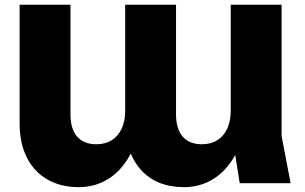

<svg xmlns="http://www.w3.org/2000/svg" viewBox="-20 -770 1281 807"><path d="M987.6 0 949.7 -237.1V-750H1163.6V-198.3L1201.5 0ZM506.1 -258.2V-750H719.9V-288.6Q719.9 -228.3 747.8 -196Q775.7 -163.7 828.5 -163.7Q866.2 -163.7 893.3 -180.7Q920.4 -197.7 935.1 -229.2Q949.7 -260.6 949.7 -303.6L1014.5 -270.2Q1002.6 -178.4 965.9 -113.7Q929.1 -49.1 874.4 -16.3Q819.8 16.6 753.7 16.6Q636.9 16.6 571.5 -57.1Q506.1 -130.9 506.1 -258.2ZM62.4 -251.7V-750H276.3V-288.6Q276.3 -228.3 304.2 -196Q332.1 -163.7 384.9 -163.7Q422.5 -163.7 449.6 -180.7Q476.8 -197.7 491.4 -229.2Q506.1 -260.6 506.1 -303.6L572.3 -270.2Q560.4 -178.4 523.8 -113.7Q487.2 -49.1 432.5 -16.3Q377.8 16.6 311.8 16.6Q233.9 16.6 177.8 -16.4Q121.7 -49.4 92 -109.7Q62.4 -170 62.4 -251.7Z"/></svg>

Font: Unbounded Variable
Style: Regular
Weight: 400
Designer: Luke Prowse, Jean-Baptiste Morizot, Fátima Lázaro, Florian Runge
Foundry: NaN
Version: Version 1.600;FEAKit 1.0